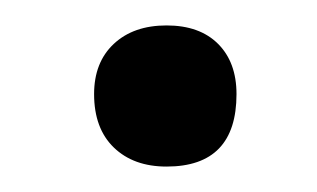

<svg xmlns="http://www.w3.org/2000/svg" viewBox="-20 -295 249 151"><path d="M111 -164Q85 -164 69.5 -179Q54 -194 54 -221Q54 -246 69.5 -260.5Q85 -275 111 -275Q137 -275 151.5 -260.5Q166 -246 166 -221Q166 -164 111 -164Z"/></svg>

Font: Cormorant Infant Light
Style: Bold Italic
Weight: 700
Italic angle: -10°
Version: Version 4.001